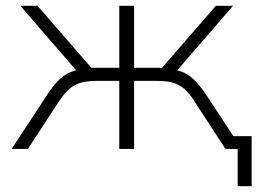

<svg xmlns="http://www.w3.org/2000/svg" viewBox="-20 -512 885 660"><path d="M797 128V0H763V-44H845V128ZM20 0 125 -160Q148 -197 167.5 -221Q187 -245 211 -258.5Q235 -272 271 -275L248 -263L50 -492H109L294 -279H390V-492H441V-279H537L722 -492H781L583 -263L560 -275Q592 -272 614 -261.5Q636 -251 657.5 -227Q679 -203 706 -160L811 0H755L656 -152Q638 -182 621 -199.5Q604 -217 581 -225.5Q558 -234 518 -234H441V0H390V-234H313Q274 -234 251 -225.5Q228 -217 211 -199.5Q194 -182 175 -152L76 0Z"/></svg>

Font: Nunito Sans 7pt ExtraLight
Style: Regular
Weight: 250
Designer: Vernon Adams
Foundry: Vernon Adams
Version: Version 3.101;gftools[0.9.27]